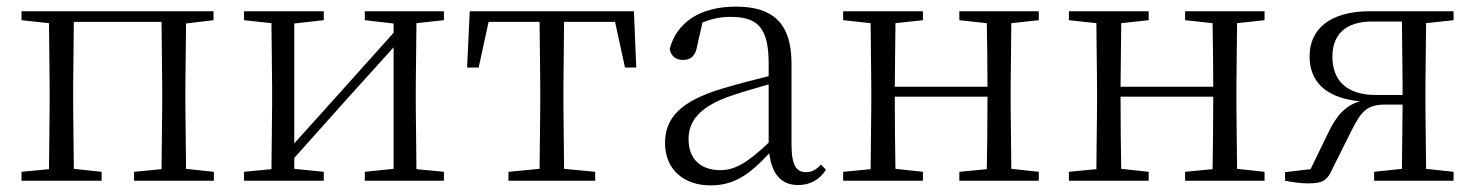

<svg xmlns="http://www.w3.org/2000/svg" viewBox="-20 -546 4456 580"><path d="M45 -485 128 -476 130 -285V-227L128 -35L45 -27V0H287V-27L203 -36L201 -227V-285L203 -480H468L470 -285V-227L468 -35L385 -27V0H626V-27L542 -36L540 -227V-285L542 -475L625 -485V-512H45Z M1082 -485 1169 -475V-447L1005 -264L869 -113V-475L958 -485V-512H717V-485L800 -476L802 -285V-227L800 -35L717 -27V0H958V-27L869 -36V-69L1029 -248L1169 -403V-36L1082 -27V0H1321V-27L1238 -35L1236 -227V-285L1238 -476L1321 -485V-512H1082Z M1609 0H1778V-27L1684 -36L1682 -227V-285L1684 -480H1838L1868 -342H1902L1895 -512H1399L1391 -342H1426L1456 -480H1610L1612 -285V-227L1610 -36L1516 -27V0Z M2391 13C2426 13 2455 -2 2475 -33L2460 -49C2444 -32 2432 -26 2415 -26C2386 -26 2371 -45 2371 -111V-354C2371 -476 2315 -526 2203 -526C2096 -526 2024 -479 2003 -398C2007 -377 2021 -365 2043 -365C2066 -365 2081 -376 2086 -407L2102 -478C2131 -490 2159 -495 2186 -495C2266 -495 2302 -466 2302 -354V-316C2257 -305 2208 -292 2164 -279C2036 -241 1989 -190 1989 -114C1989 -31 2049 14 2126 14C2198 14 2243 -18 2304 -83C2311 -23 2338 13 2391 13ZM2302 -115C2236 -52 2198 -32 2156 -32C2098 -32 2060 -64 2060 -126C2060 -179 2092 -221 2178 -253C2215 -266 2259 -279 2302 -291Z M2878 -485 2961 -476C2962 -422 2963 -343 2963 -284H2683L2685 -476L2768 -485V-512H2527V-485L2610 -476L2612 -285V-227L2610 -35L2527 -27V0H2768V-27L2685 -36C2684 -91 2683 -176 2683 -254H2963C2963 -176 2962 -91 2961 -35L2878 -27V0H3118V-27L3035 -36L3033 -227V-285L3035 -476L3118 -485V-512H2878Z M3560 -485 3643 -476C3644 -422 3645 -343 3645 -284H3365L3367 -476L3450 -485V-512H3209V-485L3292 -476L3294 -285V-227L3292 -35L3209 -27V0H3450V-27L3367 -36C3366 -91 3365 -176 3365 -254H3645C3645 -176 3644 -91 3643 -35L3560 -27V0H3800V-27L3717 -36L3715 -227V-285L3717 -476L3800 -485V-512H3560Z M4131 0H4371V-27L4288 -36L4286 -227V-285L4288 -476L4371 -485V-512H4118C3995 -512 3936 -456 3936 -376C3936 -306 3977 -251 4088 -240C4044 -227 4017 -197 3992 -144L3939 -35L3862 -26V0C3884 4 3907 8 3931 8C3979 8 3990 -2 4007 -40L4063 -152C4092 -210 4110 -230 4164 -230H4217L4215 -36L4131 -27ZM4217 -259H4137C4051 -259 4005 -300 4005 -375C4005 -440 4043 -481 4125 -481H4215L4217 -285Z"/></svg>

Font: Noto Serif CJK KR Light
Style: Regular
Weight: 300
Designer: Ryoko NISHIZUKA 西塚涼子 (kana & ideographs); Frank Grießhammer (Latin, Greek & Cyrillic); Wenlong ZHANG 张文龙 (bopomofo); San
Foundry: Adobe
Version: Version 2.001;hotconv 1.1.0;makeotfexe 2.6.0